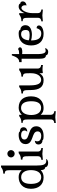

<svg xmlns="http://www.w3.org/2000/svg" viewBox="1287 -2136 1099 3713"><g transform="rotate(-90 1836.5 -279.5)"><path d="M492 -809H462C426 -784 402 -766 336 -766V-736C397 -736 402 -712 402 -612V-409C363 -453 323 -468 267 -468C154 -468 42 -398 42 -231C42 -87 118 14 262 14C307 14 358 3 403 -41C406 14 419 43 458 43C458 76 488 102 540 102C567 102 601 95 618 67L615 62C609 65 593 66 584 66C509 66 492 2 492 -121ZM267 -32C167 -32 137 -127 137 -231C137 -338 169 -420 266 -420C361 -420 403 -333 403 -229C403 -121 359 -32 267 -32Z M649 -616C649 -576 681 -545 720 -545C758 -545 790 -576 790 -616C790 -656 758 -687 720 -687C681 -687 649 -656 649 -616ZM762 -468H732C696 -443 672 -425 606 -425V-395C667 -395 672 -371 672 -271V-99C672 -47 639 -30 603 -30V0C634 0 686 -10 717 -10C748 -10 800 0 831 0V-30C799 -30 762 -47 762 -99Z M1232 -375C1232 -429 1187 -445 1148 -445C1148 -460 1124 -468 1082 -468C1016 -468 906 -444 906 -334C906 -171 1152 -226 1152 -102C1152 -32 1077 -32 1065 -32C1018 -32 960 -48 960 -107C960 -118 962 -141 972 -153L970 -156C933 -153 899 -134 899 -85C899 -40 928 -7 983 -7C983 13 1044 14 1060 14C1174 14 1251 -34 1251 -127C1251 -299 995 -243 995 -356C995 -413 1052 -421 1078 -421C1132 -421 1169 -399 1169 -354C1169 -327 1155 -311 1146 -307L1149 -302C1192 -302 1232 -324 1232 -375Z M1610 -468C1566 -468 1516 -452 1473 -408V-458H1448C1412 -433 1383 -415 1317 -415V-390C1378 -390 1383 -366 1383 -266V151C1383 203 1350 220 1314 220V250C1345 250 1397 240 1428 240C1459 240 1511 250 1542 250V220C1510 220 1473 203 1473 151V-42C1511 0 1550 14 1604 14C1718 14 1830 -52 1830 -229C1830 -364 1765 -468 1610 -468ZM1605 -422C1705 -422 1735 -327 1735 -224C1735 -115 1702 -34 1608 -34C1510 -34 1469 -121 1469 -225C1469 -333 1513 -422 1605 -422Z M2277 -226C2277 -116 2226 -33 2151 -33C2087 -33 2042 -84 2042 -247V-458H2012C1976 -433 1952 -415 1886 -415V-385C1949 -385 1950 -370 1952 -226C1954 -71 2007 14 2140 14C2217 14 2249 -22 2277 -66V-10L2287 0C2311 -5 2331 -7 2355 -7C2389 -7 2405 -3 2436 1V-34C2404 -34 2367 -51 2367 -103V-458H2337C2301 -433 2277 -415 2211 -415V-385C2272 -385 2277 -361 2277 -261Z M2647 -401C2661 -399 2677 -398 2690 -398C2733 -398 2778 -408 2778 -441C2778 -453 2771 -474 2741 -479C2727 -464 2695 -459 2647 -458V-600H2622C2597 -531 2570 -458 2497 -458H2491V-411H2557V-79C2557 11 2569 59 2623 59C2623 86 2653 103 2691 103C2722 103 2748 87 2762 52L2752 43C2741 49 2730 54 2711 54C2678 54 2647 30 2647 -109Z M3044 -31C2946 -31 2911 -112 2911 -225V-229C2937 -220 2977 -212 3021 -212C3099 -212 3206 -238 3206 -337C3206 -406 3155 -436 3116 -436C3116 -463 3075 -468 3041 -468C2897 -468 2814 -377 2814 -228C2814 -83 2891 14 3038 14C3123 14 3201 -19 3201 -76C3201 -107 3179 -121 3148 -121C3125 -45 3085 -31 3044 -31ZM3033 -421C3078 -421 3113 -399 3113 -332C3113 -276 3088 -256 3016 -256C2980 -256 2935 -260 2913 -274C2923 -365 2962 -421 3033 -421Z M3439 -202C3439 -321 3496 -415 3539 -415C3565 -415 3592 -393 3592 -345C3592 -336 3591 -326 3588 -315C3644 -325 3666 -354 3666 -388C3666 -419 3649 -437 3623 -437C3623 -459 3594 -468 3565 -468C3518 -468 3471 -432 3439 -354V-458H3414C3378 -433 3349 -415 3283 -415V-390C3344 -390 3349 -366 3349 -266V-99C3349 -47 3316 -30 3280 -30V0C3311 0 3363 -10 3394 -10C3425 -10 3477 0 3508 0V-30C3476 -30 3439 -47 3439 -99Z"/></g></svg>

Font: Milonga
Style: Regular
Weight: 400
Designer: Pablo Impallari, Brenda Gallo, Rodrigo Fuenzalida
Foundry: Pablo Impallari, Brenda Gallo, Rodrigo Fuenzalida
Version: Version 1.000